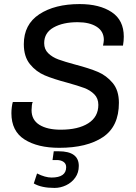

<svg xmlns="http://www.w3.org/2000/svg" viewBox="-20 -716 669 943"><path d="M588 -536Q588 -515 584 -492H486Q490 -512 490 -520Q490 -562 455 -584.5Q420 -607 361 -607Q289 -607 243 -581Q197 -555 197 -504Q197 -474 217 -454.5Q237 -435 267 -424Q297 -413 349 -399Q418 -381 460.5 -363Q503 -345 533.5 -308.5Q564 -272 564 -211Q564 -95 485.5 -42.5Q407 10 271 10Q165 10 100.5 -31Q36 -72 36 -160Q36 -174 38 -190Q40 -206 43 -215H141Q138 -212 136.5 -198Q135 -184 135 -175Q135 -127 173.5 -103Q212 -79 278 -79Q364 -79 413.5 -110.5Q463 -142 463 -201Q463 -233 443 -253Q423 -273 393.5 -284Q364 -295 310 -310Q242 -328 199.5 -346Q157 -364 127 -401Q97 -438 97 -499Q97 -596 173 -646Q249 -696 371 -696Q469 -696 528.5 -656.5Q588 -617 588 -536ZM233 156Q305 156 305 105Q305 88 292 79Q279 70 259 70H238L244 27H268Q367 27 367 99Q367 132 349.5 156.5Q332 181 304.5 194Q277 207 248 207Q183 207 146 185L162 136Q202 156 233 156Z"/></svg>

Font: Chivo
Style: Italic
Weight: 400
Italic angle: -8.05°
Designer: Hector Gatti
Foundry: Omnibus-Type
Version: Version 1.007